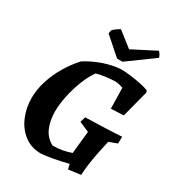

<svg xmlns="http://www.w3.org/2000/svg" viewBox="-205 -1000 1058 1144"><g transform="rotate(30 324.5 -428.5)"><path d="M436 13 428 -21Q378 -8 332.5 0.5Q287 9 249 12Q181 12 133 -25Q85 -62 60 -121.5Q35 -181 35 -248Q35 -306 54 -366Q73 -426 106 -482Q139 -538 181 -583Q232 -616 294 -637.5Q356 -659 413 -662Q442 -662 478 -657.5Q514 -653 548.5 -646Q583 -639 606 -630L611 -617L563 -432L476 -428L473 -570Q460 -575 446.5 -578.5Q433 -582 413 -582Q383 -581 348 -576Q313 -571 292 -564Q264 -525 242.5 -470Q221 -415 208.5 -356.5Q196 -298 196 -248Q196 -188 216.5 -138.5Q237 -89 286 -64Q322 -64 352.5 -70Q383 -76 411 -86L427 -240L358 -270L369 -307Q438 -309 496.5 -311Q555 -313 618 -317L617 -270L561 -249Q552 -209 543.5 -168.5Q535 -128 530 -93Q525 -62 523 -39Q521 -16 520 2ZM359 -705 240 -810 244 -833Q254 -844 268 -854Q282 -864 292 -868L393 -789L551 -870Q557 -867 564.5 -854Q572 -841 573 -834L396 -705Z"/></g></svg>

Font: Labrada
Style: Bold Italic
Weight: 700
Italic angle: -7°
Designer: Mercedes Jáuregui
Foundry: Omnibus-Type Team
Version: Version 1.000; ttfautohint (v1.8.4.7-5d5b)